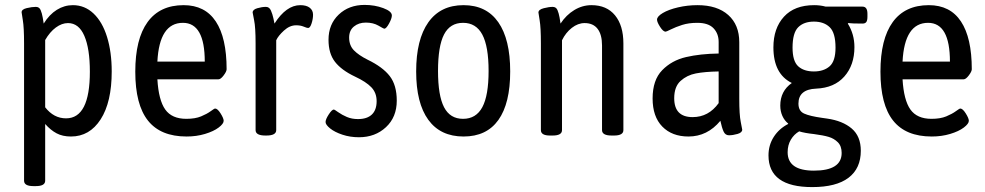

<svg xmlns="http://www.w3.org/2000/svg" viewBox="-20 -550 4013 782"><path d="M78 186V-373Q78 -438 73 -467.5Q68 -497 68 -500Q68 -512 89 -517Q110 -522 126 -522Q140 -522 145.5 -509Q151 -496 154 -478.5Q157 -461 158 -454Q181 -491 211.5 -510Q242 -529 277 -529Q325 -529 361 -495Q397 -461 416 -399.5Q435 -338 435 -259Q435 -134 390 -64Q345 6 269 6Q235 6 210.5 -7Q186 -20 164 -45V186Q164 208 126 208H116Q78 208 78 186ZM346 -258Q346 -352 323.5 -404Q301 -456 257 -456Q232 -456 207.5 -438Q183 -420 164 -387V-113Q199 -68 249 -68Q346 -68 346 -258Z M531 -258Q531 -391 581 -460Q631 -529 728 -529Q815 -529 859 -462.5Q903 -396 903 -268Q903 -259 891 -243Q879 -227 870 -227H621Q626 -142 653 -104Q680 -66 739 -66Q775 -66 799 -76Q823 -86 838 -97Q853 -108 856 -108Q866 -108 878.5 -88Q891 -68 891 -58Q891 -46 870.5 -30.5Q850 -15 815 -4.5Q780 6 740 6Q634 6 582.5 -59Q531 -124 531 -258ZM814 -299Q814 -457 725 -457Q629 -457 621 -299Z M1021 -20V-373Q1021 -439 1015 -467.5Q1009 -496 1009 -499Q1009 -511 1028 -516.5Q1047 -522 1063 -522Q1077 -522 1083.5 -507Q1090 -492 1093.5 -475.5Q1097 -459 1098 -454Q1146 -529 1203 -529Q1228 -529 1241.5 -518.5Q1255 -508 1255 -490Q1255 -473 1249 -454.5Q1243 -436 1235 -436Q1230 -436 1217 -441.5Q1204 -447 1186 -447Q1160 -447 1136.5 -425.5Q1113 -404 1105 -386V-20Q1105 2 1065 2H1061Q1021 2 1021 -20Z M1306 -53Q1306 -64 1319 -84Q1332 -104 1340 -104Q1342 -104 1357.5 -93Q1373 -82 1393 -73.5Q1413 -65 1438 -65Q1475 -65 1494.5 -83.5Q1514 -102 1514 -138Q1514 -172 1492.5 -194.5Q1471 -217 1426 -238Q1371 -264 1344.5 -298Q1318 -332 1318 -388Q1318 -451 1359.5 -490.5Q1401 -530 1465 -530Q1506 -530 1541 -517Q1576 -504 1576 -487Q1576 -475 1564.5 -454Q1553 -433 1545 -433Q1543 -433 1521.5 -445.5Q1500 -458 1470 -458Q1441 -458 1421.5 -442Q1402 -426 1402 -397Q1402 -365 1421.5 -345Q1441 -325 1477 -307Q1539 -277 1567.5 -240Q1596 -203 1596 -140Q1596 -73 1552 -32Q1508 9 1442 9Q1406 9 1374.5 -1.5Q1343 -12 1324.5 -27Q1306 -42 1306 -53Z M1675 -259Q1675 -389 1724.5 -459Q1774 -529 1868 -529Q1961 -529 2009.5 -459.5Q2058 -390 2058 -259Q2058 -129 2010 -61.5Q1962 6 1868 6Q1774 6 1724.5 -62Q1675 -130 1675 -259ZM1970 -261Q1970 -361 1944.5 -409Q1919 -457 1866 -457Q1813 -457 1788.5 -409.5Q1764 -362 1764 -261Q1764 -161 1788.5 -113.5Q1813 -66 1866 -66Q1919 -66 1944.5 -113.5Q1970 -161 1970 -261Z M2183 -20V-373Q2183 -438 2178 -467Q2173 -496 2173 -499Q2173 -511 2194.5 -516.5Q2216 -522 2231 -522Q2245 -522 2250.5 -509Q2256 -496 2259 -479Q2262 -462 2263 -454Q2286 -489 2319 -509Q2352 -529 2389 -529Q2451 -529 2485 -487.5Q2519 -446 2519 -373V-20Q2519 2 2481 2H2471Q2432 2 2432 -20V-365Q2432 -409 2414 -432.5Q2396 -456 2361 -456Q2334 -456 2309 -436.5Q2284 -417 2269 -386V-20Q2269 2 2231 2H2220Q2183 2 2183 -20Z M2638 -149Q2638 -224 2677 -264Q2716 -304 2774 -317.5Q2832 -331 2907 -332V-379Q2907 -413 2886 -435Q2865 -457 2820 -457Q2785 -457 2758.5 -448.5Q2732 -440 2713 -430.5Q2694 -421 2691 -421Q2681 -421 2668.5 -440.5Q2656 -460 2656 -470Q2656 -483 2679.5 -497Q2703 -511 2741.5 -520Q2780 -529 2821 -529Q2901 -529 2946 -489Q2991 -449 2991 -378V-148Q2991 -82 2997 -53.5Q3003 -25 3003 -22Q3003 -10 2984 -4.5Q2965 1 2949 1Q2934 1 2927 -14.5Q2920 -30 2914 -58Q2861 6 2784 6Q2717 6 2677.5 -34.5Q2638 -75 2638 -149ZM2907 -130V-259Q2851 -258 2814.5 -251Q2778 -244 2752 -220.5Q2726 -197 2726 -150Q2726 -73 2801 -73Q2866 -73 2907 -130Z M3110 83Q3110 41 3131.5 7.5Q3153 -26 3190 -45V-47Q3175 -59 3166.5 -78Q3158 -97 3158 -120Q3158 -179 3205 -212Q3130 -249 3130 -357Q3130 -435 3173 -482Q3216 -529 3296 -529Q3321 -529 3343 -523H3493Q3513 -523 3513 -494V-482Q3513 -467 3508.5 -460.5Q3504 -454 3493 -454Q3450 -454 3435 -456L3433 -454Q3460 -411 3460 -358Q3460 -285 3419 -238.5Q3378 -192 3304 -189Q3232 -186 3232 -128Q3232 -98 3255 -87.5Q3278 -77 3328 -70L3349 -67Q3412 -58 3449 -26.5Q3486 5 3486 64Q3486 136 3436 174Q3386 212 3288 212Q3110 212 3110 83ZM3383 -356Q3383 -416 3359.5 -439Q3336 -462 3295 -462Q3254 -462 3231 -439Q3208 -416 3208 -356Q3208 -301 3231 -280Q3254 -259 3295 -259Q3335 -259 3359 -280Q3383 -301 3383 -356ZM3408 73Q3408 45 3392.5 29.5Q3377 14 3355 7.5Q3333 1 3295 -4Q3257 -8 3235 -15Q3214 -3 3201 19Q3188 41 3188 70Q3188 145 3295 145Q3408 145 3408 73Z M3566 -258Q3566 -391 3616 -460Q3666 -529 3763 -529Q3850 -529 3894 -462.5Q3938 -396 3938 -268Q3938 -259 3926 -243Q3914 -227 3905 -227H3656Q3661 -142 3688 -104Q3715 -66 3774 -66Q3810 -66 3834 -76Q3858 -86 3873 -97Q3888 -108 3891 -108Q3901 -108 3913.5 -88Q3926 -68 3926 -58Q3926 -46 3905.5 -30.5Q3885 -15 3850 -4.5Q3815 6 3775 6Q3669 6 3617.5 -59Q3566 -124 3566 -258ZM3849 -299Q3849 -457 3760 -457Q3664 -457 3656 -299Z"/></svg>

Font: Asap Condensed
Style: Regular
Weight: 400
Designer: Pablo Cosgaya
Foundry: Omnibus-Type
Version: Version 1.010; ttfautohint (v1.8)